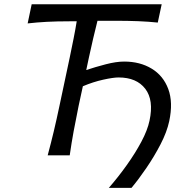

<svg xmlns="http://www.w3.org/2000/svg" viewBox="-20 -733 872 906"><path d="M493.5 153.5Q538 102.5 578.2 46Q618.5 -10.5 647.2 -64.5Q676 -118.5 685.5 -163.5Q706.5 -260.5 665.5 -314Q624.5 -367.5 539.5 -367.5Q514.5 -367.5 467 -357Q419.5 -346.5 371 -326L351 -233.5Q337.5 -168 327.5 -113.5Q317.5 -59 309 0H205Q221 -59.5 234 -114.2Q247 -169 261 -235.5L309 -461.5Q319 -509.5 327.2 -550.8Q335.5 -592 342 -632.5H308.5Q247.5 -632.5 200.5 -630Q153.5 -627.5 110.5 -622.5L129.5 -713H743L724.5 -626.5Q681.5 -631 633 -633Q584.5 -635 521 -635H440Q429.5 -594 419.8 -552Q410 -510 399.5 -461.5L387 -402.5Q428.5 -416.5 478.5 -429.5Q528.5 -442.5 566 -442.5Q640.5 -442.5 695.5 -409.2Q750.5 -376 774 -313Q797.5 -250 778.5 -161Q767.5 -110 737.8 -52.5Q708 5 671 59.2Q634 113.5 600.5 153.5Z"/></svg>

Font: Commissioner Flair
Style: Italic
Weight: 400
Italic angle: -12°
Designer: Kostas Bartsokas
Foundry: Kostas Bartsokas
Version: Version 1.000; ttfautohint (v1.8.3)